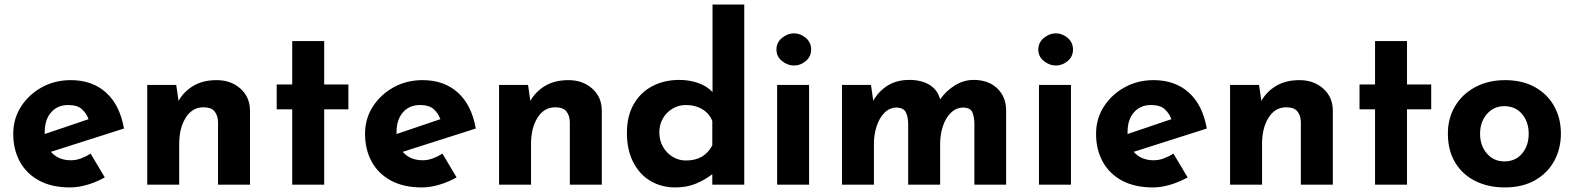

<svg xmlns="http://www.w3.org/2000/svg" viewBox="-20 -809 6895 841"><path d="M287 12Q207 12 151.5 -18Q96 -48 67 -101Q38 -154 38 -223Q38 -289 72 -342Q106 -395 163 -426.5Q220 -458 290 -458Q384 -458 444.5 -403.5Q505 -349 523 -246L203 -144Q235 -107 290 -107Q313 -107 334.5 -115Q356 -123 377 -136L439 -32Q404 -12 363.5 0Q323 12 287 12ZM176 -222 368 -287Q359 -312 339 -330.5Q319 -349 279 -349Q232 -349 204 -317Q176 -285 176 -231Q176 -227 176 -222Z M752 -437 762 -367Q785 -408 827 -433Q869 -458 929 -458Q991 -458 1032.5 -421.5Q1074 -385 1075 -327V0H935V-275Q934 -304 919.5 -321.5Q905 -339 871 -339Q822 -339 793.5 -293.5Q765 -248 765 -178V0H625V-437Z M1260 -629H1400V-439H1506V-330H1400V0H1260V-330H1192V-439H1260Z M1828 12Q1748 12 1692.5 -18Q1637 -48 1608 -101Q1579 -154 1579 -223Q1579 -289 1613 -342Q1647 -395 1704 -426.5Q1761 -458 1831 -458Q1925 -458 1985.5 -403.5Q2046 -349 2064 -246L1744 -144Q1776 -107 1831 -107Q1854 -107 1875.5 -115Q1897 -123 1918 -136L1980 -32Q1945 -12 1904.5 0Q1864 12 1828 12ZM1717 -222 1909 -287Q1900 -312 1880 -330.5Q1860 -349 1820 -349Q1773 -349 1745 -317Q1717 -285 1717 -231Q1717 -227 1717 -222Z M2293 -437 2303 -367Q2326 -408 2368 -433Q2410 -458 2470 -458Q2532 -458 2573.5 -421.5Q2615 -385 2616 -327V0H2476V-275Q2475 -304 2460.5 -321.5Q2446 -339 2412 -339Q2363 -339 2334.5 -293.5Q2306 -248 2306 -178V0H2166V-437Z M2938 12Q2877 12 2829 -16.5Q2781 -45 2753.5 -99Q2726 -153 2726 -227Q2726 -301 2756 -353Q2786 -405 2838 -432Q2890 -459 2956 -459Q2998 -459 3036.5 -446Q3075 -433 3101 -406V-789H3240V0H3100V-46Q3068 -21 3028 -4.5Q2988 12 2938 12ZM2984 -106Q3026 -106 3054 -122.5Q3082 -139 3100 -172V-279Q3088 -311 3057 -330Q3026 -349 2984 -349Q2953 -349 2926.5 -333.5Q2900 -318 2884 -291Q2868 -264 2868 -229Q2868 -194 2884 -166Q2900 -138 2926.5 -122Q2953 -106 2984 -106Z M3384 -437H3524V0H3384ZM3381 -592Q3381 -623 3405.5 -643Q3430 -663 3458 -663Q3486 -663 3509.5 -643Q3533 -623 3533 -592Q3533 -561 3509.5 -541.5Q3486 -522 3458 -522Q3430 -522 3405.5 -541.5Q3381 -561 3381 -592Z M3795 -437 3805 -368Q3830 -411 3869.5 -435Q3909 -459 3963 -459Q4015 -459 4050.5 -438Q4086 -417 4098 -374Q4125 -412 4163.5 -435.5Q4202 -459 4244 -459Q4309 -459 4347.5 -422.5Q4386 -386 4387 -328V0H4248V-270Q4247 -299 4239 -317.5Q4231 -336 4202 -338Q4168 -338 4144.5 -314.5Q4121 -291 4109.5 -254.5Q4098 -218 4098 -179V0H3958V-270Q3957 -299 3947.5 -317.5Q3938 -336 3909 -338Q3876 -338 3853.5 -314.5Q3831 -291 3819.5 -255Q3808 -219 3808 -181V0H3668V-437Z M4531 -437H4671V0H4531ZM4528 -592Q4528 -623 4552.5 -643Q4577 -663 4605 -663Q4633 -663 4656.5 -643Q4680 -623 4680 -592Q4680 -561 4656.5 -541.5Q4633 -522 4605 -522Q4577 -522 4552.5 -541.5Q4528 -561 4528 -592Z M5030 12Q4950 12 4894.5 -18Q4839 -48 4810 -101Q4781 -154 4781 -223Q4781 -289 4815 -342Q4849 -395 4906 -426.5Q4963 -458 5033 -458Q5127 -458 5187.5 -403.5Q5248 -349 5266 -246L4946 -144Q4978 -107 5033 -107Q5056 -107 5077.5 -115Q5099 -123 5120 -136L5182 -32Q5147 -12 5106.5 0Q5066 12 5030 12ZM4919 -222 5111 -287Q5102 -312 5082 -330.5Q5062 -349 5022 -349Q4975 -349 4947 -317Q4919 -285 4919 -231Q4919 -227 4919 -222Z M5495 -437 5505 -367Q5528 -408 5570 -433Q5612 -458 5672 -458Q5734 -458 5775.5 -421.5Q5817 -385 5818 -327V0H5678V-275Q5677 -304 5662.5 -321.5Q5648 -339 5614 -339Q5565 -339 5536.5 -293.5Q5508 -248 5508 -178V0H5368V-437Z M6003 -629H6143V-439H6249V-330H6143V0H6003V-330H5935V-439H6003Z M6322 -224Q6322 -291 6353.5 -344Q6385 -397 6442 -427.5Q6499 -458 6573 -458Q6648 -458 6703 -427.5Q6758 -397 6787.5 -344Q6817 -291 6817 -224Q6817 -157 6787.5 -103.5Q6758 -50 6703 -19Q6648 12 6571 12Q6499 12 6442.5 -16Q6386 -44 6354 -97Q6322 -150 6322 -224ZM6463 -223Q6463 -171 6493 -136.5Q6523 -102 6569 -102Q6618 -102 6647 -136.5Q6676 -171 6676 -223Q6676 -275 6647 -309.5Q6618 -344 6569 -344Q6523 -344 6493 -309.5Q6463 -275 6463 -223Z"/></svg>

Font: Reem Kufi
Style: Bold
Weight: 700
Designer: Khaled Hosny
Version: Version 1.001